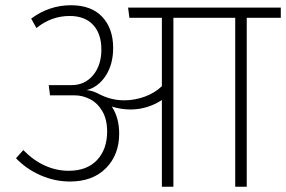

<svg xmlns="http://www.w3.org/2000/svg" viewBox="-20 -713 1092 733"><path d="M1052 -645H922V0H878V-645H642V0H598V-331Q542 -295 478 -295Q443 -295 407 -306Q435 -263 435 -203Q435 -122 384.5 -71Q334 -20 247 -20Q189 -20 134.5 -44Q80 -68 41 -109L69 -140Q107 -101 151 -81Q195 -61 242 -61Q312 -61 350.5 -102Q389 -143 389 -211Q389 -257 371 -288Q353 -319 324.5 -334Q296 -349 265 -349H171L166 -388H253Q304 -388 335.5 -426Q367 -464 367 -524Q367 -584 335.5 -618Q304 -652 246 -652Q176 -652 119 -606L99 -642Q168 -693 251 -693Q329 -693 370.5 -648.5Q412 -604 412 -530Q412 -468 384 -424.5Q356 -381 311 -369Q334 -367 358 -354Q404 -330 454 -330Q494 -330 532.5 -344Q571 -358 598 -384V-645H474L469 -684H1052Z"/></svg>

Font: FiraGO ExtraLight
Style: Regular
Weight: 200
Designer: bBox Type
Foundry: bBox Type GmbH
Version: Version 1.001